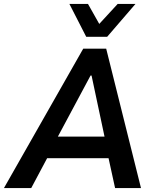

<svg xmlns="http://www.w3.org/2000/svg" viewBox="-43 -951 791 971"><path d="M-23 0 378 -705H494L670 0H539L495 -201L541 -151H157L222 -201L115 0ZM415 -569 233 -229 216 -260H517L492 -230L420 -569ZM393 -765 308 -931H402L459 -830L552 -931H642L499 -765Z"/></svg>

Font: Nunito Sans 7pt SemiCondensed
Style: Bold Italic
Weight: 700
Width: 4
Italic angle: -9°
Designer: Vernon Adams
Foundry: Vernon Adams
Version: Version 3.101;gftools[0.9.27]